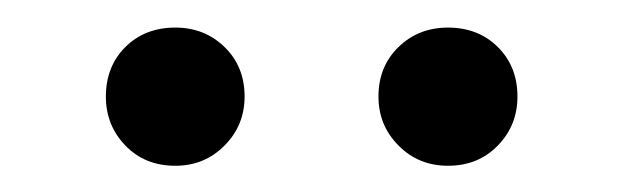

<svg xmlns="http://www.w3.org/2000/svg" viewBox="-20 -794 461 142"><path d="M58.3 -722.6Q58.3 -744.8 72.7 -759.2Q87.1 -773.6 109.7 -773.6Q131.3 -773.6 146.1 -759.2Q160.9 -744.8 160.9 -722.6Q160.9 -701.3 146.1 -686.4Q131.3 -671.4 109.7 -671.4Q87.1 -671.4 72.7 -686.4Q58.3 -701.3 58.3 -722.6ZM259.9 -722.6Q259.9 -744.8 274.7 -759.2Q289.5 -773.6 311.3 -773.6Q333.7 -773.6 348.2 -759.2Q362.7 -744.8 362.7 -722.6Q362.7 -701.3 348.2 -686.4Q333.7 -671.4 311.3 -671.4Q289.5 -671.4 274.7 -686.4Q259.9 -701.3 259.9 -722.6Z"/></svg>

Font: Hind Variable Light
Style: Regular
Weight: 300
Designer: Manushi Parikh, Satya Rajpurohit
Foundry: Indian Type Foundry
Version: Version 3.000